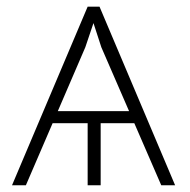

<svg xmlns="http://www.w3.org/2000/svg" viewBox="-20 -548 563 568"><path d="M232.4 -408.2 56.6 0H15.6L239.3 -528.3H272.9ZM457 0 279.8 -408.2 240.7 -528.3H274.4L498 0ZM395.5 -219.2V-183.6H119.1V-219.2ZM277.8 -207V0H239.3V-207Z"/></svg>

Font: Roboto ExtraLight
Style: Regular
Weight: 250
Designer: Christian Robertson
Foundry: Google
Version: Version 3.009; 2024